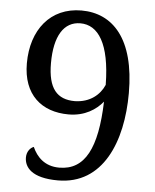

<svg xmlns="http://www.w3.org/2000/svg" viewBox="-53 -769 664 824"><g transform="rotate(5 279.5 -356.5)"><path d="M228 -43.9C165 -43.9 130.4 -81.1 111.8 -123C96.7 -117.7 82 -100.1 82 -75.2C82 -33.2 113.8 11.2 227.1 11.2C420.9 11.2 498 -178.7 498 -388.2C498 -622.6 399.9 -724.1 265.1 -724.1C130.9 -724.1 50.8 -622.1 50.8 -478C50.8 -342.8 131.8 -274.9 248 -274.9C318.4 -274.9 366.2 -307.6 395 -342.8C388.7 -142.1 338.9 -43.9 228 -43.9ZM270 -334C193.4 -334 153.8 -377.9 153.8 -487.8C153.8 -605.5 194.3 -668.9 265.1 -668.9C341.8 -668.9 393.6 -592.8 396 -417V-415C377.4 -371.6 335.4 -335.4 270 -334Z"/></g></svg>

Font: Gandom
Style: Regular
Weight: 400
Foundry: DejaVu fonts team - Redesigned by Saber Rastikerdar - Based on Samim Font
Version: Version 0.8